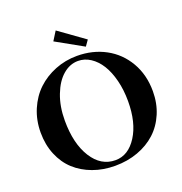

<svg xmlns="http://www.w3.org/2000/svg" viewBox="-152 -993 1078 1137"><g transform="rotate(-20 387.0 -424.0)"><path d="M458.5 -709.5 288.1 -804.7 323.2 -860.8 483.9 -745.6ZM381.3 13.2Q306.6 13.2 242.4 -10.3Q178.2 -33.7 131.8 -76.2Q85.4 -118.7 59.1 -182.1Q32.7 -245.6 32.7 -322.3Q32.7 -399.9 61 -466.6Q89.4 -533.2 137.7 -578.9Q186 -624.5 251.2 -650.4Q316.4 -676.3 389.2 -676.3Q488.3 -676.3 568.1 -633.3Q647.9 -590.3 694.6 -510Q741.2 -429.7 741.2 -326.2Q741.2 -250 714.1 -186.3Q687 -122.6 639.4 -78.9Q591.8 -35.2 525.4 -11Q459 13.2 381.3 13.2ZM394.5 -17.6Q475.6 -17.6 529.3 -101.8Q583 -186 583 -321.3Q583 -392.1 567.6 -452.9Q552.2 -513.7 525.9 -555.9Q499.5 -598.1 462.9 -622.1Q426.3 -646 384.8 -646Q333.5 -646 289.8 -608.6Q246.1 -571.3 218.8 -500.5Q191.4 -429.7 191.4 -340.3Q191.4 -195.3 247.3 -106.4Q303.2 -17.6 394.5 -17.6Z"/></g></svg>

Font: Elstob SemiBold
Style: Regular
Weight: 600
Designer: Peter S. Baker
Version: Version 1.015